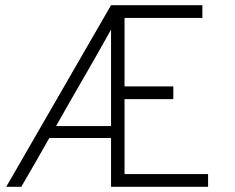

<svg xmlns="http://www.w3.org/2000/svg" viewBox="-20 -720 906 740"><path d="M408 0V-188H170Q143 -140 116.5 -94Q90 -48 62 0H4Q106 -176 206 -350Q306 -524 408 -700H760V-651H460V-387H648V-338H460V-49H782V0ZM408 -234V-606Q357 -514 303 -421Q249 -328 196 -234Z"/></svg>

Font: Transpass ExtraLight
Style: Regular
Weight: 200
Designer: Delve Withrington
Foundry: Delve Fonts
Version: Version 1.001;December 18, 2019;FontCreator 12.0.0.2547 64-b